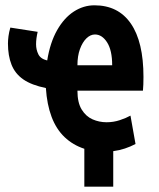

<svg xmlns="http://www.w3.org/2000/svg" viewBox="-20 -560 600 724"><path d="M298 144V1Q255 -13 223.5 -43Q192 -73 174.5 -119.5Q157 -166 153 -228Q99 -239 68 -260.5Q37 -282 23.5 -316Q10 -350 10 -396Q10 -408 12 -423.5Q14 -439 19 -456L122 -440Q119 -427 117.5 -415.5Q116 -404 116 -393Q116 -373 124.5 -355.5Q133 -338 158 -332Q169 -400 195.5 -446.5Q222 -493 258.5 -516.5Q295 -540 336 -540Q426 -540 473.5 -471Q521 -402 521 -270Q521 -257 520.5 -241.5Q520 -226 519 -218H272Q272 -173 288 -147Q304 -121 329 -110Q354 -99 382 -99Q408 -99 432 -107Q456 -115 472 -124L491 -17Q472 -7 451 0Q430 7 407 10V144ZM272 -314H403Q403 -370 384 -400Q365 -430 338 -430Q321 -430 306 -415.5Q291 -401 281.5 -375Q272 -349 272 -314Z"/></svg>

Font: Ubuntu Sans Mono
Style: Regular
Weight: 400
Monospace: yes
Designer: Dalton Maag Ltd
Foundry: Dalton Maag Ltd
Version: Version 1.006